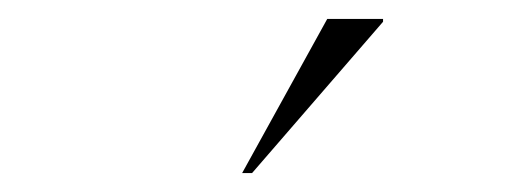

<svg xmlns="http://www.w3.org/2000/svg" viewBox="-20 -752 540 203"><path d="M236 -569 326 -732H385V-729L246.5 -569Z"/></svg>

Font: Newsreader 72pt ExtraLight
Style: Regular
Weight: 275
Designer: Hugues Gentile
Foundry: Production Type
Version: Version 1.003; ttfautohint (v1.8.3)